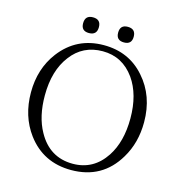

<svg xmlns="http://www.w3.org/2000/svg" viewBox="-127 -993 1055 1122"><g transform="rotate(15 400.5 -432.0)"><path d="M401.4 -739.7Q553.7 -739.7 648.9 -630.9Q744.1 -523.9 744.1 -364.7Q744.1 -240.2 686 -144Q591.8 15.1 403.3 15.1Q234.9 15.1 137.2 -115.7Q60.1 -219.7 60.1 -363.8Q60.1 -506.3 138.2 -609.9Q236.8 -739.7 401.4 -739.7ZM404.3 -703.6Q284.2 -703.6 213.9 -609.9Q143.1 -517.6 143.1 -366.7Q143.1 -239.3 191.9 -151.9Q262.7 -22.9 403.3 -22.9Q528.8 -22.9 601.1 -132.8Q661.1 -224.6 661.1 -365.7Q661.1 -510.3 596.2 -602.5Q523.9 -703.6 404.3 -703.6ZM297.4 -880.4Q345.2 -880.4 345.2 -833.5Q345.2 -785.2 297.4 -785.2Q250 -785.2 250 -832Q250 -880.4 297.4 -880.4ZM508.3 -879.4Q556.2 -879.4 556.2 -832Q556.2 -785.2 509.3 -785.2Q461.9 -785.2 461.9 -832Q461.9 -879.4 508.3 -879.4Z"/></g></svg>

Font: I.Ming
Style: Regular
Weight: 400
Designer: Ichiten Fonts Project
Version: Version 5.10 Mar 24, 2018